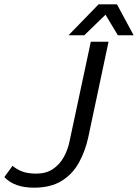

<svg xmlns="http://www.w3.org/2000/svg" viewBox="-66 -860 638 888"><path d="M342 -224Q328 -160 298.5 -107Q269 -54 218.5 -23Q168 8 91 8Q0 8 -46 -41L-8 -93Q11 -77 36.5 -67Q62 -57 102 -57Q147 -57 178.5 -78Q210 -99 229 -133.5Q248 -168 256 -208L354 -667H436ZM251 -697 390 -840H475L552 -697H479L422 -792L324 -697Z"/></svg>

Font: Epunda Sans
Style: Italic
Weight: 400
Italic angle: -12.0243°
Designer: Simon Atzbach
Foundry: typofactur
Version: Version 2.204; ttfautohint (v1.8.4.7-5d5b)